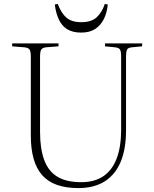

<svg xmlns="http://www.w3.org/2000/svg" viewBox="-20 -944 786 978"><path d="M379 14Q317 14 271 -2Q225 -18 195.5 -51Q166 -84 151.5 -134.5Q137 -185 137 -254V-656Q137 -682 130.5 -691.5Q124 -701 104 -703L42 -708V-723H278V-708L214 -703Q198 -701 191 -692.5Q184 -684 184 -656V-272Q184 -187 205 -129.5Q226 -72 272 -44Q318 -16 394 -16Q463 -16 508 -47.5Q553 -79 575 -138.5Q597 -198 597 -282V-656Q597 -681 591.5 -691Q586 -701 566 -703L515 -708V-723H704V-708L651 -703Q632 -701 627 -691Q622 -681 622 -655V-279Q622 -186 595 -120.5Q568 -55 514 -20.5Q460 14 379 14ZM393 -778Q351 -778 323.5 -794.5Q296 -811 280.5 -843Q265 -875 259 -921L274 -924Q292 -877 318.5 -854Q345 -831 394 -831Q445 -831 472 -855.5Q499 -880 514 -924L529 -921Q525 -879 509 -847Q493 -815 465 -796.5Q437 -778 393 -778Z"/></svg>

Font: Literata 60pt ExtraLight
Style: Regular
Weight: 250
Designer: Latin by Veronika Burian and Jose Scaglione. Greek by Irene Vlachou. Cyrillic by Vera Evstafieva.
Foundry: TypeTogether
Version: Version 3.103;gftools[0.9.29]